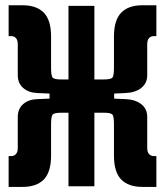

<svg xmlns="http://www.w3.org/2000/svg" viewBox="-20 -716 626 738"><path d="M13.2 2.4V-116.2H24.4Q33.7 -116.2 41 -123.5Q48.3 -130.9 48.3 -147.5V-266.1Q48.3 -297.9 69.1 -315.9Q89.8 -334 123.5 -335L170.4 -336.9V-356.4L123.5 -358.4Q89.8 -359.9 69.1 -377.9Q48.3 -396 48.3 -427.2V-545.9Q48.3 -562.5 41 -569.8Q33.7 -577.1 24.4 -577.1H13.2V-695.8H66.9Q120.6 -695.8 148.4 -667.2Q176.3 -638.7 176.3 -575.2V-455.1Q176.3 -428.2 181.2 -419.4Q186 -410.6 214.4 -410.6H243.2V-693.4H342.8V-410.6H379.9Q408.7 -410.6 413.3 -419.4Q418 -428.2 418 -455.1V-575.2Q418 -638.7 445.8 -667.2Q473.6 -695.8 527.3 -695.8H581.1V-577.1H569.8Q560.5 -577.1 553.2 -569.8Q545.9 -562.5 545.9 -545.9V-427.2Q545.9 -396 522.9 -377.9Q500 -359.9 462.4 -358.4L418.9 -356.4V-336.9L462.4 -335Q500 -333.5 522.9 -315.7Q545.9 -297.9 545.9 -266.1V-147.5Q545.9 -130.9 553.2 -123.5Q560.5 -116.2 569.8 -116.2H581.1V2.4H527.3Q473.6 2.4 445.8 -26.1Q418 -54.7 418 -118.2V-238.3Q418 -265.1 413.3 -273.9Q408.7 -282.7 379.9 -282.7H342.8V0H243.2V-282.7H214.4Q186 -282.7 181.2 -273.9Q176.3 -265.1 176.3 -238.3V-118.2Q176.3 -54.7 148.4 -26.1Q120.6 2.4 66.9 2.4Z"/></svg>

Font: Cascadia Code PL
Style: Bold
Weight: 700
Monospace: yes
Designer: Aaron Bell
Foundry: Saja Typeworks
Version: Version 2404.023; ttfautohint (v1.8.4)